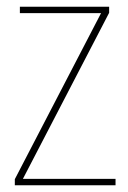

<svg xmlns="http://www.w3.org/2000/svg" viewBox="-20 -550 380 570"><path d="M24 0V-18L280 -511H39V-530H304V-512L48 -19H323V0Z"/></svg>

Font: Georama SemiCondensed Thin
Style: Regular
Weight: 100
Width: 4
Designer: Jean-Baptiste Levee
Foundry: Production Type
Version: Version 1.000